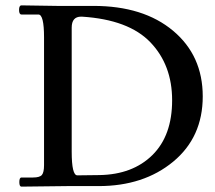

<svg xmlns="http://www.w3.org/2000/svg" viewBox="-20 -693 801 715"><path d="M60 -673 192 -671H328Q514 -671 624.5 -578.5Q735 -486 735 -334Q735 -182 625 -91Q515 0 347 0H230L60 2Q52 2 52 -15Q52 -32 60 -32H103Q128 -32 136 -41.5Q144 -51 144 -78V-554Q144 -639 123 -639H60Q51 -639 51 -656Q51 -673 60 -673ZM282 -631Q247 -631 247 -590V-128Q247 -40 268 -40L350 -41Q474 -43 547.5 -115.5Q621 -188 621 -319.5Q621 -451 540 -535.5Q459 -620 285 -631Q283 -631 282 -631Z"/></svg>

Font: Sedan SC
Style: Regular
Weight: 400
Designer: Sebastian Salazar
Foundry: Sebastian Salazar
Version: Version 1.001